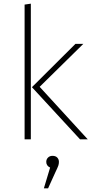

<svg xmlns="http://www.w3.org/2000/svg" viewBox="-20 -759 512 1046"><path d="M148 0H114V-734L148 -739ZM196 -286 458 0H416L154 -284L391 -520H434ZM301 123Q301 134 297.5 144Q294 154 281 181L242 267H219L253 154Q232 144 232 123Q232 109 241.5 99.5Q251 90 266 90Q283 90 292 99.5Q301 109 301 123Z"/></svg>

Font: FiraGO UltraLight
Style: Regular
Weight: 200
Designer: bBox Type
Foundry: bBox Type GmbH
Version: Version 1.001